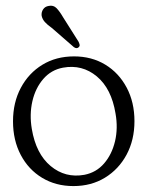

<svg xmlns="http://www.w3.org/2000/svg" viewBox="-20 -634 510 664"><path d="M236 -439Q297 -439 344 -410.5Q391 -382 418 -331.2Q445 -280.5 445 -215Q445 -150 417.8 -99.2Q390.5 -48.5 343 -19.5Q295.5 9.5 234 9.5Q173 9.5 125.8 -19Q78.5 -47.5 51.8 -98.2Q25 -149 25 -214.5Q25 -279.5 52 -330.2Q79 -381 126.5 -410Q174 -439 236 -439ZM272 -29.5Q313 -37.5 340 -68.8Q367 -100 377.8 -145.5Q388.5 -191 379.5 -241.5Q365.5 -327.5 314.8 -369.8Q264 -412 198 -400Q157 -392.5 129.8 -361Q102.5 -329.5 92 -284Q81.5 -238.5 90 -188Q104.5 -102 155.2 -59.8Q206 -17.5 272 -29.5ZM199 -573 251.5 -490Q254 -485 255.2 -480Q256.5 -475 252.5 -471Q245.5 -464 235.5 -471L159 -537.5Q144 -548 135.2 -557.8Q126.5 -567.5 124 -579.5Q122.5 -591.5 129 -601.5Q135.5 -611.5 148.5 -613.5Q164.5 -617 175.5 -605.8Q186.5 -594.5 199 -573Z"/></svg>

Font: Fraunces 144pt SuperSoft Light
Style: Regular
Weight: 300
Version: Version 1.000;[0bf87f6ff]